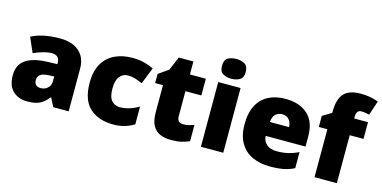

<svg xmlns="http://www.w3.org/2000/svg" viewBox="-75 -1176 3153 1585"><g transform="rotate(15 1501.5 -383.0)"><path d="M336 -563Q441 -563 500 -511Q559 -459 559 -363V0H427L390 -73H386Q363 -44 338.5 -25.5Q314 -7 282 1.5Q250 10 204 10Q132 10 84 -34Q36 -78 36 -169Q36 -258 97.5 -301Q159 -344 276 -349L368 -352V-360Q368 -397 350 -412.5Q332 -428 301 -428Q268 -428 228 -416.5Q188 -405 147 -387L92 -513Q140 -538 200.5 -550.5Q261 -563 336 -563ZM325 -245Q273 -243 251.5 -226.5Q230 -210 230 -180Q230 -152 245 -138.5Q260 -125 285 -125Q320 -125 344.5 -147Q369 -169 369 -204V-247Z M941 10Q815 10 740 -58Q665 -126 665 -274Q665 -375 703 -438.5Q741 -502 806.5 -532.5Q872 -563 956 -563Q1007 -563 1052.5 -552Q1098 -541 1137 -521L1081 -380Q1047 -395 1017.5 -404Q988 -413 956 -413Q913 -413 886 -379Q859 -345 859 -275Q859 -203 886.5 -172.5Q914 -142 957 -142Q998 -142 1039.5 -155Q1081 -168 1118 -191V-39Q1084 -17 1041 -3.5Q998 10 941 10Z M1499 -141Q1525 -141 1546.5 -146.5Q1568 -152 1591 -160V-21Q1560 -8 1525 1Q1490 10 1436 10Q1382 10 1341.5 -7Q1301 -24 1278 -65.5Q1255 -107 1255 -182V-410H1188V-488L1273 -548L1322 -664H1447V-553H1583V-410H1447V-195Q1447 -141 1499 -141Z M1785 -776Q1826 -776 1856.5 -759Q1887 -742 1887 -691Q1887 -642 1856.5 -624.5Q1826 -607 1785 -607Q1743 -607 1713.5 -624.5Q1684 -642 1684 -691Q1684 -742 1713.5 -759Q1743 -776 1785 -776ZM1880 -553V0H1689V-553Z M2262 -563Q2383 -563 2453 -500Q2523 -437 2523 -310V-225H2182Q2184 -182 2214.5 -154Q2245 -126 2303 -126Q2355 -126 2398 -136Q2441 -146 2487 -168V-31Q2447 -10 2399.5 0Q2352 10 2280 10Q2196 10 2130.5 -19.5Q2065 -49 2027 -112Q1989 -175 1989 -273Q1989 -373 2023.5 -437Q2058 -501 2119.5 -532Q2181 -563 2262 -563ZM2269 -433Q2235 -433 2212.5 -412Q2190 -391 2186 -345H2350Q2349 -382 2328.5 -407.5Q2308 -433 2269 -433Z M2969 -410H2851V0H2660V-410H2587V-504L2664 -551V-560Q2664 -667 2708 -716Q2752 -765 2852 -765Q2895 -765 2930 -758.5Q2965 -752 3003 -739L2962 -615Q2948 -619 2930.5 -622Q2913 -625 2893 -625Q2851 -625 2851 -568V-553H2969Z"/></g></svg>

Font: Noto Sans Telugu Black
Style: Regular
Weight: 900
Designer: Jelle Bosma - Monotype Design Team
Foundry: Monotype Imaging Inc.
Version: Version 2.005; ttfautohint (v1.8.4.7-5d5b)